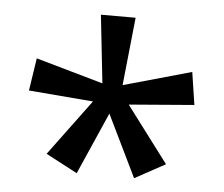

<svg xmlns="http://www.w3.org/2000/svg" viewBox="-40 -805 631 540"><g transform="rotate(5 275.5 -535.0)"><path d="M322 -760 302 -568 494 -622 508 -530 324 -515 443 -357 357 -310 272 -485 195 -310 106 -357 223 -515 41 -530 55 -622 245 -568 224 -760Z"/></g></svg>

Font: Noto Sans Khudawadi
Style: Regular
Weight: 400
Designer: Monotype Design Team
Foundry: Monotype Imaging Inc.
Version: Version 2.003; ttfautohint (v1.8.4.7-5d5b)